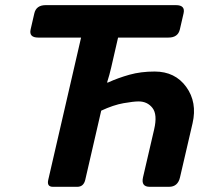

<svg xmlns="http://www.w3.org/2000/svg" viewBox="-20 -720 828 740"><path d="M127.4 -575.2Q90.8 -575.2 98.1 -606.9L112.3 -668.5Q119.6 -700.2 156.2 -700.2H658.2Q694.8 -700.2 687.5 -668.5L673.3 -606.9Q666 -575.2 629.4 -575.2H435.1L408.7 -460.4Q402.3 -432.1 392.6 -401.9H396Q435.5 -419.9 479.2 -432.1Q522.9 -444.3 576.2 -444.3Q654.8 -444.3 697.8 -385Q740.7 -325.7 722.2 -245.1L673.8 -36.6Q665.5 0 631.3 0H557.1Q522.9 0 531.2 -36.6L574.2 -221.7Q587.4 -278.8 567.6 -304Q547.9 -329.1 514.2 -329.1Q495.1 -329.1 456.1 -322.3Q417 -315.4 370.1 -293.5L308.6 -26.9Q302.2 0 277.8 0H184.1Q159.7 0 166 -26.9L292.5 -575.2Z"/></svg>

Font: Istok
Style: Bold Italic
Weight: 700
Italic angle: -13°
Designer: Andrey V. Panov
Foundry: Andrey V. Panov
Version: Version 1.0.3